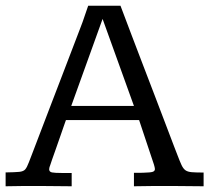

<svg xmlns="http://www.w3.org/2000/svg" viewBox="-25 -650 731 670"><path d="M-5.4 0V-48.3Q27.3 -48.8 42.2 -50.3Q57.1 -51.8 63.2 -59.1Q69.3 -66.4 75.7 -83.5Q76.7 -85.4 86.9 -112.5Q97.2 -139.6 113.8 -182.9Q130.4 -226.1 149.9 -277.3Q169.4 -328.6 189.2 -379.6Q209 -430.7 225.3 -473.9Q241.7 -517.1 252.2 -544.2Q262.7 -571.3 263.2 -573.2L282.7 -629.9H395.5Q395.5 -629.9 406 -602.1Q416.5 -574.2 433.8 -528.6Q451.2 -482.9 472.2 -428Q493.2 -373 514.4 -317.9Q535.6 -262.7 553.2 -216.1Q570.8 -169.4 582 -140.4Q593.3 -111.3 593.8 -109.9Q602.5 -86.9 608.4 -74.2Q614.3 -61.5 622.1 -55.9Q629.9 -50.3 644.5 -49.1Q659.2 -47.9 685.5 -47.9V0Q658.7 0 631.6 -0.5Q604.5 -1 575.7 -1Q544.4 -1 515.1 -1Q485.8 -1 442.4 0V-46.9Q453.6 -46.9 462.4 -46.9Q471.2 -46.9 478.5 -47.4Q500.5 -47.9 508.1 -50.5Q515.6 -53.2 515.6 -60.1Q515.6 -62.5 514.6 -66.7Q513.7 -70.8 512.2 -75.7L460.4 -231H205.1Q204.6 -230 199.2 -214.4Q193.8 -198.7 186 -176.3Q178.2 -153.8 170.2 -131.1Q162.1 -108.4 156.7 -93Q151.4 -77.6 151.4 -77.1Q146.5 -64.9 146.5 -59.6Q146.5 -50.3 156.5 -48.3Q166.5 -46.4 189.9 -46.4Q197.3 -46.4 206.1 -46.4Q214.8 -46.4 225.1 -46.4V0Q198.2 0 170.7 -0.5Q143.1 -1 115.7 -1Q85.9 -1 60.1 -1Q34.2 -1 -5.4 0ZM223.6 -280.3H442.4L333 -584Z"/></svg>

Font: Kameron
Style: Regular
Weight: 400
Designer: Vernon Adams
Foundry: Vernon Adams
Version: Version 1.100